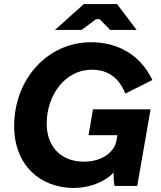

<svg xmlns="http://www.w3.org/2000/svg" viewBox="-20 -920 798 950"><path d="M345 10C423 10 499 -20 542 -66C542 -41 543 -18 547 0H659L725 -379H440L418 -251H561L556 -223C545 -166 483 -120 396 -120C282 -120 211 -194 211 -309C211 -446 300 -575 434 -575C518 -575 570 -532 600 -457L734 -524C670 -658 552 -711 430 -711C216 -711 50 -529 50 -296C50 -104 178 10 345 10ZM252 -772H384L455 -825H473L525 -772H656L559 -900H395Z"/></svg>

Font: Fixel Display 20240404
Style: Bold Italic
Weight: 700
Italic angle: -10°
Designer: AlfaBravo + MacPaw
Foundry: Kyrylo Tkachov, Marchela Mozhyna, Serhii Makarenko, Maria Weinstein, Zakhar Kryvoshyya
Version: Version 1.211;Glyphs 3.2 (3225)